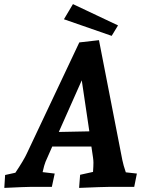

<svg xmlns="http://www.w3.org/2000/svg" viewBox="-20 -912 739 937"><path d="M5 -58 55 -69Q97 -132 111 -163L367 -705L463 -716L577 -131Q582 -106 594 -71L648 -65L635 0H512Q486 0 366 5L371 -59L434 -73Q436 -101 436 -118Q436 -129 434 -143L426 -197H235L202 -122Q196 -108 188 -72L247 -65L233 0H128Q106 0 1 5ZM416 -271 379 -520 267 -268ZM292 -818 336 -892 556 -788 525 -737Z"/></svg>

Font: Andada Pro ExtraBold
Style: Italic
Weight: 800
Italic angle: -6.99998°
Designer: Carolina Giovagnoli
Foundry: Huerta Tipografica
Version: Version 3.005; ttfautohint (v1.8.4)